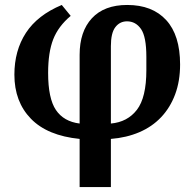

<svg xmlns="http://www.w3.org/2000/svg" viewBox="-20 -554 786 774"><path d="M301 6Q171 -7 104.5 -75.5Q38 -144 38 -253Q38 -350 84.5 -421.5Q131 -493 229 -534L265 -490Q215 -448 194.5 -395.5Q174 -343 174 -260Q174 -157 205.5 -110.5Q237 -64 301 -56V-333Q301 -427 350.5 -480.5Q400 -534 493 -534Q594 -534 650 -473Q706 -412 706 -294Q706 -227 686 -173.5Q666 -120 629.5 -81.5Q593 -43 541.5 -21Q490 1 427 6V200H301ZM427 -56Q494 -62 532 -111.5Q570 -161 570 -271V-325Q570 -406 548.5 -437Q527 -468 492 -468Q463 -468 445 -444.5Q427 -421 427 -368Z"/></svg>

Font: IBM Plex Serif SmBld
Style: Regular
Weight: 600
Designer: Mike Abbink, Paul van der Laan, Pieter van Rosmalen
Foundry: Bold Monday
Version: Version 3.001